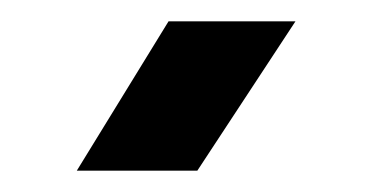

<svg xmlns="http://www.w3.org/2000/svg" viewBox="-20 -743 349 180"><path d="M138 -723H257L165 -583H52Z"/></svg>

Font: TikTok Sans 24pt SemiBold
Style: Regular
Weight: 600
Version: Version 4.000